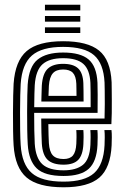

<svg xmlns="http://www.w3.org/2000/svg" viewBox="-20 -785 525 815"><path d="M249.8 10Q141.8 10 92.9 -31.5Q44 -73 37.8 -168Q36.2 -191.2 35.6 -228.4Q35 -265.5 35.1 -305.8Q35.2 -346 36 -379.8Q36.8 -413.5 37.8 -430Q44.5 -526.5 93.2 -568.2Q142 -610 247.8 -610Q351.8 -610 400.5 -570.4Q449.2 -530.8 453.8 -436Q454 -428.2 454.2 -407.1Q454.5 -386 454.6 -358.8Q454.8 -331.5 454.4 -304.5Q454 -277.5 452.8 -258H185.2Q185.8 -231.2 186.1 -211.2Q186.5 -191.2 187.5 -177.5Q189.8 -141.2 204.2 -125.6Q218.8 -110 249.8 -110Q277 -110 289.6 -125.1Q302.2 -140.2 304 -175Q304.5 -187.5 304.8 -202.4Q305 -217.2 303.8 -233H333.8Q335 -218.5 334.8 -202.4Q334.5 -186.2 334 -173.8Q331.8 -126.8 312 -106.4Q292.2 -86 249.8 -86Q203.8 -86 182.1 -106.8Q160.5 -127.5 157.5 -175.8Q156.2 -195.5 155.8 -223.2Q155.2 -251 155 -282H423.8Q424.8 -311.5 424.8 -343.2Q424.8 -375 424.5 -400.1Q424.2 -425.2 423.8 -434.5Q419.8 -515.8 379 -550.9Q338.2 -586 247.8 -586Q157.5 -586 115.5 -549.4Q73.5 -512.8 67.8 -428.8Q66.8 -413.5 66 -380.9Q65.2 -348.2 65.1 -308.6Q65 -269 65.6 -231.6Q66.2 -194.2 67.8 -169.8Q73 -87.2 114.8 -50.6Q156.5 -14 249.8 -14Q339 -14 379.4 -50.1Q419.8 -86.2 423.8 -169Q424.5 -184.5 424.6 -201.5Q424.8 -218.5 423.2 -233H453.2Q454.8 -218.8 454.6 -201.9Q454.5 -185 453.8 -168Q449.2 -72.5 401.9 -31.2Q354.5 10 249.8 10ZM249.8 -38Q169.2 -38 135.6 -70.6Q102 -103.2 97.8 -171.8Q96.2 -196.5 95.6 -233.8Q95 -271 95.1 -310.1Q95.2 -349.2 95.9 -380.8Q96.5 -412.2 97.5 -425.8Q102.8 -502.5 139.8 -532.2Q176.8 -562 247.8 -562Q321.8 -562 356.1 -532.6Q390.5 -503.2 393.8 -433.8Q394.2 -421.5 394.6 -382.9Q395 -344.2 394.2 -306H125Q125 -265.2 125.6 -230.8Q126.2 -196.2 127.5 -174.8Q131.5 -114.2 159.6 -88.1Q187.8 -62 249.8 -62Q303.2 -62 332 -85.2Q360.8 -108.5 363.8 -170.5Q364.5 -185.8 364.6 -201Q364.8 -216.2 363.5 -233H393.5Q394.8 -217.5 394.6 -202.1Q394.5 -186.8 393.8 -169.8Q390.5 -99.5 357 -68.8Q323.5 -38 249.8 -38ZM125.2 -330H364.8Q365 -362.8 364.6 -391.8Q364.2 -420.8 363.8 -433Q361.2 -489 334 -513.5Q306.8 -538 247.8 -538Q189.8 -538 160.8 -512.5Q131.8 -487 127.5 -423.8Q126.8 -413 126.1 -386.8Q125.5 -360.5 125.2 -330ZM155.5 -354Q155.8 -363.2 156.1 -378Q156.5 -392.8 156.9 -405.8Q157.2 -418.8 157.5 -422.2Q161 -473 182.9 -493.5Q204.8 -514 247.8 -514Q291 -514 311.4 -494.9Q331.8 -475.8 333.8 -432.5Q334.2 -421 334.5 -399.1Q334.8 -377.2 334.8 -354ZM185.8 -378H304.8Q304.5 -393.8 304.4 -409.6Q304.2 -425.5 304 -429.5Q302.5 -462 289.2 -476Q276 -490 247.8 -490Q218.2 -490 204.1 -473.6Q190 -457.2 187.5 -421Q186.5 -405.8 185.8 -378ZM170.8 -741V-765H320.8V-741ZM170.8 -693V-717H320.8V-693ZM170.8 -645V-669H320.8V-645Z"/></svg>

Font: Big Shoulders Inline Text Black
Style: Regular
Weight: 900
Designer: Patric King
Foundry: XO Type Co
Version: Version 1.000